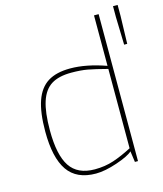

<svg xmlns="http://www.w3.org/2000/svg" viewBox="-117 -870 818 963"><g transform="rotate(-15 292.5 -388.5)"><path d="M70 -263Q70 -362 91 -422Q112 -482 156 -509.5Q200 -537 272 -537Q355 -537 457 -501V-763H481V0H465L457 -57Q436 -37 372.5 -15.5Q309 6 262 6Q162 6 116 -60.5Q70 -127 70 -263ZM457 -73V-485Q392 -502 356.5 -508.5Q321 -515 272 -515Q207 -515 168.5 -491Q130 -467 112 -412Q94 -357 94 -263Q94 -135 133.5 -75.5Q173 -16 262 -16Q315 -16 360 -31Q405 -46 457 -73ZM561 -726V-783H585V-726L581 -582H565Z"/></g></svg>

Font: Exo Thin
Style: Regular
Weight: 250
Designer: Natanael Gama
Foundry: Natanael Gama
Version: Version 1.500; ttfautohint (v1.6)